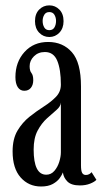

<svg xmlns="http://www.w3.org/2000/svg" viewBox="-20 -685 382 716"><path d="M133 10.5Q87 10.5 57 -23.2Q27 -57 27 -120.5Q27 -167 45.2 -197.8Q63.5 -228.5 90.2 -249.8Q117 -271 144 -288.2Q171 -305.5 189 -324.2Q207 -343 207 -369.5Q207 -426 193.5 -458.5Q180 -491 147.5 -491Q122.5 -491 106.5 -475Q90.5 -459 90.5 -438Q90.5 -421 97.2 -412.8Q104 -404.5 104 -386Q104 -368.5 95.2 -357.5Q86.5 -346.5 70.5 -346.5Q55 -346.5 46.2 -360Q37.5 -373.5 37.5 -397.5Q37.5 -453.5 71.2 -491Q105 -528.5 159.5 -528.5Q214.5 -528.5 248.2 -490.2Q282 -452 282 -363V-69Q282 -47.5 286.5 -40Q291 -32.5 300 -32.5Q308 -32.5 313.5 -36Q319 -39.5 321.5 -43L339.5 -14.5Q333 -7 316.2 -0.2Q299.5 6.5 278 6.5Q246 6.5 231.5 -8Q217 -22.5 214.5 -42Q211.5 -33.5 202.8 -21Q194 -8.5 177 1Q160 10.5 133 10.5ZM152.5 -33.5Q170.5 -33.5 182.8 -47.8Q195 -62 201 -81.5Q207 -101 207 -117V-302.5Q206 -288 190.5 -274.8Q175 -261.5 155 -243.5Q135 -225.5 120.2 -197.8Q105.5 -170 105.5 -127.5Q105.5 -33.5 152.5 -33.5ZM164 -547Q141.5 -547 126 -563.2Q110.5 -579.5 110.5 -606Q110.5 -633.5 126 -649.2Q141.5 -665 164 -665Q186 -665 201.5 -649.2Q217 -633.5 217 -606Q217 -579.5 201.5 -563.2Q186 -547 164 -547ZM164 -572.5Q177 -572.5 183 -582.8Q189 -593 189 -607Q189 -619.5 183 -629.8Q177 -640 164 -640Q151 -640 145 -629.8Q139 -619.5 139 -607Q139 -593 145 -582.8Q151 -572.5 164 -572.5Z"/></svg>

Font: Imbue 10pt
Style: Regular
Weight: 400
Designer: Tyler Finck
Foundry: Etcetera Type Company
Version: Version 1.102; ttfautohint (v1.8.3)